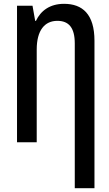

<svg xmlns="http://www.w3.org/2000/svg" viewBox="-20 -744 570 1004"><path d="M371 -517V240H474V-531C474 -670 411 -724 315 -724C241 -724 193 -688 168 -635H164L150 -714H69V0H172V-485C172 -586 214 -635 280 -635C339 -635 371 -600 371 -517Z"/></svg>

Font: Noto Sans Mono Condensed Medium
Style: Regular
Weight: 500
Width: 3
Designer: Monotype Design Team
Foundry: Monotype Imaging Inc.
Version: Version 2.014